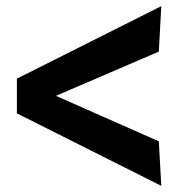

<svg xmlns="http://www.w3.org/2000/svg" viewBox="-20 -589 598 625"><path d="M497 -129 505 16 35 -220V-333L505 -569L497 -421L162 -277Z"/></svg>

Font: Farro Medium
Style: Regular
Weight: 500
Designer: Aceler Chua
Foundry: Grayscale Limited
Version: Version 1.101